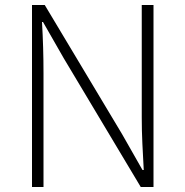

<svg xmlns="http://www.w3.org/2000/svg" viewBox="-20 -748 741 768"><path d="M108 0V-728H159L468 -212L550 -68H555Q552 -121 549.5 -173.5Q547 -226 547 -278V-728H594V0H543L235 -515L152 -660H148Q151 -608 152.5 -558Q154 -508 154 -455V0Z"/></svg>

Font: Noto Sans KR Thin ExtraLight
Style: Regular
Weight: 250
Version: Version 2.004-H2;hotconv 1.0.118;makeotfexe 2.5.65603